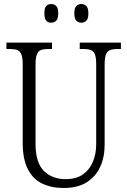

<svg xmlns="http://www.w3.org/2000/svg" viewBox="-20 -926 634 956"><path d="M297 10Q235 10 189 -12.5Q143 -35 118 -85Q93 -135 93 -215V-606Q93 -640 86 -656Q79 -672 65.5 -677Q52 -682 29 -682H12V-714H239V-682H220Q198 -682 184 -677Q170 -672 163.5 -655Q157 -638 157 -603V-210Q157 -116 198.5 -75Q240 -34 307 -34Q360 -34 393.5 -58Q427 -82 443 -121.5Q459 -161 459 -207V-606Q459 -639 452.5 -655.5Q446 -672 432 -677Q418 -682 396 -682H377V-714H582V-682H565Q542 -682 528 -676.5Q514 -671 507.5 -654.5Q501 -638 501 -603V-205Q501 -143 478.5 -94.5Q456 -46 411 -18Q366 10 297 10ZM385 -813Q370 -813 360 -823Q350 -833 350 -859Q350 -886 360 -896Q370 -906 385 -906Q400 -906 410 -896Q420 -886 420 -859Q420 -833 410 -823Q400 -813 385 -813ZM235 -813Q219 -813 210 -823Q201 -833 201 -859Q201 -886 210 -896Q219 -906 235 -906Q250 -906 260 -896Q270 -886 270 -859Q270 -833 260 -823Q250 -813 235 -813Z"/></svg>

Font: Noto Serif Khmer Condensed Light
Style: Regular
Weight: 300
Width: 3
Designer: Danh Hong and the Monotype Design Team
Foundry: Monotype Imaging Inc.
Version: Version 2.004